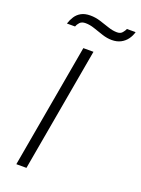

<svg xmlns="http://www.w3.org/2000/svg" viewBox="-160 -928 731 998"><g transform="rotate(20 205.5 -429.0)"><path d="M63 0 184 -686H240L119 0ZM60 -777Q67 -799 79 -817.5Q91 -836 111 -847Q131 -858 161 -858Q189 -858 216.5 -849.5Q244 -841 270 -832Q296 -823 320 -823Q339 -823 349 -835Q359 -847 363 -857H411Q405 -835 391.5 -816.5Q378 -798 357 -787Q336 -776 308 -776Q282 -776 254.5 -785Q227 -794 201 -803Q175 -812 151 -812Q130 -812 119.5 -800.5Q109 -789 105 -777Z"/></g></svg>

Font: Archivo SemiExpanded Thin
Style: Italic
Weight: 250
Width: 6
Italic angle: -10°
Designer: Hector Gatti
Foundry: Omnibus-Type
Version: Version 2.001